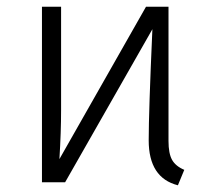

<svg xmlns="http://www.w3.org/2000/svg" viewBox="-20 -543 633 572"><path d="M510 9Q423 -13 423 -125Q423 -209 434 -456L174 0H105V-523H162V-216Q162 -149 157 -69L415 -523H482V-123Q482 -86 492.5 -67Q503 -48 529 -37Z"/></svg>

Font: Trujillo Light
Style: Regular
Weight: 300
Designer: Fira Sans original fonts by bBox Type GmbH, Carrois Corporate GbR, & Edenspiekermann AG / Changes by Cristiano Sobral
Foundry: Fira Sans original fonts by bBox Type GmbH, Carrois Corporate GbR, & Edenspiekermann AG / Changes by Cristiano Sobral
Version: Version 4.301;July 28, 2020;FontCreator 13.0.0.2655 64-bit